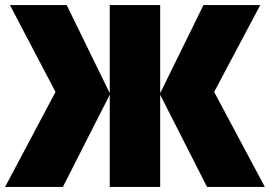

<svg xmlns="http://www.w3.org/2000/svg" viewBox="-26 -734 1060 754"><path d="M192 -373 13 -714H236L405 -368V-714H603V-368L773 -714H996L815 -373L1014 0H787L603 -362V0H405V-362L221 0H-6Z"/></svg>

Font: Noto Sans Display Black
Style: Regular
Weight: 900
Designer: Monotype Design Team
Foundry: Monotype Imaging Inc.
Version: Version 2.003